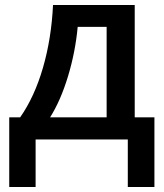

<svg xmlns="http://www.w3.org/2000/svg" viewBox="-20 -560 658 771"><path d="M600.1 190.9H493.2V0H123V190.9H17.1V-88.9H61Q118.7 -171.4 152.6 -288.3Q186.5 -405.3 192.9 -540H521V-88.9H600.1ZM408.2 -88.9V-452.1H292Q282.7 -351.6 253.2 -253.9Q223.6 -156.2 181.2 -88.9Z"/></svg>

Font: JBL Sans
Style: Semibold
Weight: 600
Version: Version 1.10